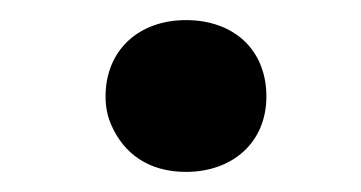

<svg xmlns="http://www.w3.org/2000/svg" viewBox="-20 -436 359 191"><path d="M245 -340C245 -387 212 -416 165 -416C118 -416 85 -386 85 -340C85 -329 87 -320 91 -311C103 -284 127 -265 165 -265C211 -265 245 -294 245 -340Z"/></svg>

Font: Asimov
Style: EdgeWide
Weight: 500
Designer: Google
Version: Version 2.000980: 2014